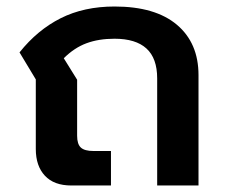

<svg xmlns="http://www.w3.org/2000/svg" viewBox="-20 -570 690 590"><path d="M90 -112V-326L40 -409Q95 -478 166.5 -514Q238 -550 332 -550Q457 -550 523.5 -494Q590 -438 590 -339V0H463V-329Q463 -391 430 -421Q397 -451 332 -451Q283 -451 245.5 -437Q208 -423 176 -391L217 -325V-153Q217 -127 228.5 -116.5Q240 -106 267 -106H321V0H199Q146 0 118 -30Q90 -60 90 -112Z"/></svg>

Font: Prompt Medium
Style: Regular
Weight: 500
Designer: Katatrad Team
Foundry: CadsonDemak
Version: Version 1.001